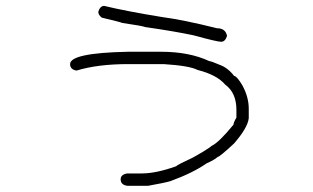

<svg xmlns="http://www.w3.org/2000/svg" viewBox="-20 -463 1040 638"><path d="M326.2 -443.4Q398.9 -425.8 519.5 -406.2Q589.8 -397 701.2 -369.1Q729.5 -369.1 734.4 -343.8Q728.5 -324.2 714.8 -324.2Q701.2 -324.2 623 -345.7Q558.1 -359.4 462.9 -373Q453.6 -377 386.7 -386.7Q377 -390.6 318.4 -404.3Q306.6 -413.1 306.6 -423.8Q312.5 -443.4 326.2 -443.4ZM404.3 -291H515.6Q608.9 -291 675.8 -259.8Q681.6 -259.8 709 -248Q736.8 -238.3 757.8 -210.9Q767.1 -210 785.2 -179.7Q806.6 -140.6 806.6 -101.6V-70.3Q803.2 -38.6 757.8 13.7Q709.5 58.6 703.1 58.6Q694.3 67.4 666 80.1Q621.6 111.3 546.9 138.7Q527.8 144.5 472.7 154.3H402.3Q380.9 150.9 380.9 132.8Q380.9 117.2 402.3 113.3H451.2Q498 113.3 564.5 89.8Q571.3 83.5 621.1 60.5Q673.8 30.8 683.6 21.5Q707.5 10.3 755.9 -48.8Q755.9 -55.7 765.6 -72.3V-97.7Q765.6 -154.8 728.5 -181.6Q700.7 -214.4 636.7 -230.5Q609.9 -244.6 523.4 -250H406.2Q304.2 -250 234.4 -228.5Q212.9 -231.9 212.9 -250Q212.9 -287.1 404.3 -291Z"/></svg>

Font: CEF Fonts CJK Mono
Style: Regular
Weight: 400
Designer: PartyBoss (派对大魔王)
Version: Release 2.25